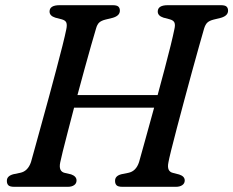

<svg xmlns="http://www.w3.org/2000/svg" viewBox="-20 -720 899 740"><path d="M212 -93.5Q205 -59 230 -53.5L254 -48Q275 -40.5 275 -24.5Q275 -13 265.8 -6.5Q256.5 0 241.5 0H35Q18 0 12.2 -6Q6.5 -12 6.5 -22Q5.5 -41.5 31.5 -48.5L58 -54Q87.5 -60 99.5 -95.5Q105 -115.5 115.8 -154.2Q126.5 -193 140.2 -242.8Q154 -292.5 168.8 -346.8Q183.5 -401 197 -452Q210.5 -503 220.8 -543.8Q231 -584.5 235.5 -607Q239 -623.5 235.8 -632.5Q232.5 -641.5 218 -645.5L193 -652Q171 -659 171 -675.5Q171 -700 210 -700H414Q430.5 -700 436.2 -694.5Q442 -689 442 -679Q442 -659.5 415 -651.5L386.5 -644.5Q370.5 -640.5 362.5 -633.2Q354.5 -626 350 -609.5Q343 -586.5 331.5 -546Q320 -505.5 306.2 -455.5Q292.5 -405.5 278.5 -353.5H587.5Q601.5 -405.5 614.8 -455.2Q628 -505 637.8 -544.8Q647.5 -584.5 652 -607Q656 -623.5 652.5 -632.5Q649 -641.5 634.5 -645.5L610 -652Q588 -659 588 -675.5Q588 -700 627 -700H831Q847.5 -700 853.2 -694.5Q859 -689 859 -679Q859 -659.5 832 -651.5L803.5 -644.5Q787.5 -640.5 779.5 -633.2Q771.5 -626 766.5 -609.5Q759.5 -585 747 -541Q734.5 -497 719.8 -443Q705 -389 690 -332.8Q675 -276.5 661.8 -226.8Q648.5 -177 639.8 -141.2Q631 -105.5 629 -93.5Q622 -59 647 -53.5L670.5 -47.5Q692 -40.5 692 -24.5Q692 -13 682.5 -6.5Q673 0 658 0H452Q435 0 429.2 -6Q423.5 -12 423.5 -22Q422.5 -42 448 -48.5L475 -54Q504.5 -60 516 -95.5Q523 -121 539.2 -178.8Q555.5 -236.5 574 -305H265.5Q252.5 -255 241 -211Q229.5 -167 221.8 -135.8Q214 -104.5 212 -93.5Z"/></svg>

Font: Fraunces 9pt S050
Style: Italic
Weight: 400
Italic angle: -16°
Version: Version 1.000; ttfautohint (v1.8.3)